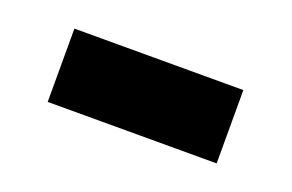

<svg xmlns="http://www.w3.org/2000/svg" viewBox="-34 -445 430 283"><g transform="rotate(20 180.5 -303.5)"><path d="M48 -246V-361H313V-246Z"/></g></svg>

Font: Aleo ExtraBold
Style: Regular
Weight: 800
Designer: Alessio Laiso
Foundry: Alessio Laiso
Version: Version 2.001;gftools[0.9.29]